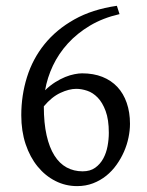

<svg xmlns="http://www.w3.org/2000/svg" viewBox="-20 -630 509 665"><path d="M244.1 -322.3Q219.2 -322.3 189.2 -308.3Q159.2 -294.4 131.8 -261.7Q131.8 -203.6 141.4 -161.4Q150.9 -119.1 168.5 -91.3Q186 -63.5 210.9 -50Q235.8 -36.6 266.1 -36.6Q292.5 -36.6 309.8 -49.1Q327.1 -61.5 337.6 -80.8Q348.1 -100.1 352.5 -123.8Q356.9 -147.5 356.9 -169.9Q356.9 -215.8 345.9 -245.4Q335 -274.9 318.4 -292Q301.8 -309.1 282 -315.7Q262.2 -322.3 244.1 -322.3ZM430.2 -201.2Q430.2 -178.2 425 -153.3Q419.9 -128.4 409.4 -104.5Q398.9 -80.6 383.5 -59.1Q368.2 -37.6 347.9 -21.2Q327.6 -4.9 302.2 4.9Q276.9 14.6 247.1 14.6Q207 14.6 171.9 -3.2Q136.7 -21 110.4 -53.2Q84 -85.4 68.8 -130.6Q53.7 -175.8 53.7 -231Q53.7 -299.8 73.5 -363Q93.3 -426.3 134.3 -477.1Q175.3 -527.8 237.5 -562.7Q299.8 -597.7 384.8 -609.9L394 -581.1Q336.4 -567.9 291.7 -541.3Q247.1 -514.6 215.1 -479.5Q183.1 -444.3 163.3 -402.6Q143.6 -360.8 136.2 -317.4Q153.3 -334 171.1 -345.2Q189 -356.4 205.8 -363.3Q222.7 -370.1 237.8 -373Q252.9 -376 264.2 -376Q303.7 -376 334.5 -363.8Q365.2 -351.6 386.5 -328.9Q407.7 -306.2 418.9 -273.7Q430.2 -241.2 430.2 -201.2Z"/></svg>

Font: Gentium Plus Eur
Style: Regular
Weight: 400
Designer: J. Victor Gaultney, Annie Olsen, Iska Routamaa, Becca Hirsbrunner
Foundry: SIL International
Version: Version 5.000